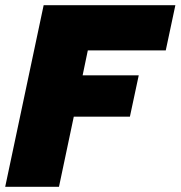

<svg xmlns="http://www.w3.org/2000/svg" viewBox="-30 -719 695 739"><path d="M138 -699H645L608 -525H308L288 -429H504L470 -270H254L197 0H-10Z"/></svg>

Font: Prompt ExtraBold
Style: Italic
Weight: 800
Italic angle: -12°
Designer: Katatrad Team
Foundry: CadsonDemak
Version: Version 1.001